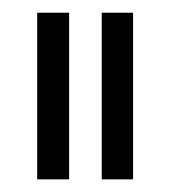

<svg xmlns="http://www.w3.org/2000/svg" viewBox="-20 -739 270 305"><path d="M39.1 -454.1V-718.8H89.8V-454.1ZM141.6 -454.1V-718.8H191.4V-454.1Z"/></svg>

Font: Post No Bills Colombo
Style: Regular
Weight: 400
Designer: Kosala Senevirathne, Siva Puranthara, Lasantha Premarathna, Tharique Azeez
Foundry: Mooniak
Version: Version 1.220 ; ttfautohint (v1.6)